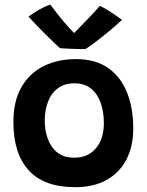

<svg xmlns="http://www.w3.org/2000/svg" viewBox="-20 -784 626 817"><path d="M300 12.5Q168 12.5 102.5 -58.8Q37 -130 37 -265Q37 -353 70.8 -412.5Q104.5 -472 164.8 -502.2Q225 -532.5 304 -532.5Q386 -532.5 439.8 -495Q493.5 -457.5 520.2 -391Q547 -324.5 547 -237Q547 -161.5 518 -105.5Q489 -49.5 434 -18.5Q379 12.5 300 12.5ZM295 -113Q327 -113 350.8 -124.2Q374.5 -135.5 390.5 -155.8Q406.5 -176 414.2 -202.5Q422 -229 422 -259Q422 -309 408 -347.5Q394 -386 366.2 -407.8Q338.5 -429.5 297 -429.5Q254 -429.5 225.8 -408Q197.5 -386.5 184 -350.5Q170.5 -314.5 170.5 -272Q170.5 -202.5 202.2 -157.8Q234 -113 295 -113ZM405 -759Q416 -754 430.8 -745.5Q445.5 -737 459.8 -727.2Q474 -717.5 484.8 -709.8Q495.5 -702 499 -699Q469.5 -672 438.5 -646.5Q407.5 -621 382 -602Q356.5 -583 343.5 -575Q328.5 -575 307.8 -575.5Q287 -576 267.5 -577Q248 -578 235 -579Q203 -608.5 170.2 -641.2Q137.5 -674 101 -713.5Q111.5 -720.5 127.2 -730.8Q143 -741 161 -750.5Q179 -760 194 -764.5Q208 -745.5 223.8 -725.5Q239.5 -705.5 254.5 -688Q269.5 -670.5 281.5 -657.8Q293.5 -645 299.5 -640H292Q300 -648 319 -667.5Q338 -687 361.2 -711.2Q384.5 -735.5 405 -759Z"/></svg>

Font: Grandstander Thin SemiBold
Style: Regular
Weight: 600
Version: Version 1.200